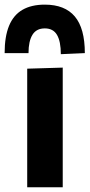

<svg xmlns="http://www.w3.org/2000/svg" viewBox="-50 -788 378 808"><path d="M64.5 0Q64.5 -53.5 64.5 -103.8Q64.5 -154 64.5 -216V-266Q64.5 -315.5 64.5 -354.8Q64.5 -394 64.5 -428.8Q64.5 -463.5 64.5 -499L214 -503.5Q214 -467.5 214 -432Q214 -396.5 214 -356.5Q214 -316.5 214 -266V-216Q214 -154 214 -103.8Q214 -53.5 214 0ZM206 -560Q206 -613.5 190 -641Q174 -668.5 138.5 -668.5Q103 -668.5 86.5 -641.5Q70 -614.5 70 -564.5H-30.5Q-30.5 -634 -12 -679.2Q6.5 -724.5 44.2 -746.5Q82 -768.5 138.5 -768.5Q223 -768.5 265 -718.5Q307 -668.5 307 -564.5Z"/></svg>

Font: Commissioner Thin
Style: Bold
Weight: 700
Version: Version 1.001;gftools[0.9.23]